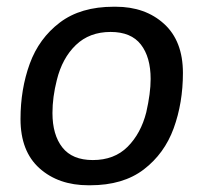

<svg xmlns="http://www.w3.org/2000/svg" viewBox="-20 -541 616 571"><path d="M524 -324Q524 -235 496.5 -159.5Q469 -84 407.5 -37Q346 10 248 10H243Q154 10 97.5 -40.5Q41 -91 41 -187Q41 -276 68.5 -351.5Q96 -427 158 -474Q220 -521 318 -521H324Q412 -521 468 -470Q524 -419 524 -324ZM149 -303Q136 -252 136 -205Q136 -140 165.5 -102.5Q195 -65 256 -65Q320 -65 359.5 -104.5Q399 -144 415 -207Q428 -264 428 -306Q428 -371 399 -408.5Q370 -446 309 -446Q246 -446 205.5 -407Q165 -368 149 -303Z"/></svg>

Font: Chivo
Style: Italic
Weight: 400
Italic angle: -8.05°
Designer: Hector Gatti
Foundry: Omnibus-Type
Version: Version 1.007